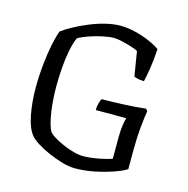

<svg xmlns="http://www.w3.org/2000/svg" viewBox="-106 -822 904 924"><g transform="rotate(15 346.0 -360.0)"><path d="M347 0Q318 0 283.5 -10Q249 -20 214.5 -35Q180 -50 153 -67Q126 -84 114 -99Q89 -130 77 -192.5Q65 -255 65 -325Q65 -385 71 -443Q77 -501 86.5 -546.5Q96 -592 106 -617Q127 -633 160 -651Q193 -669 232 -685Q271 -701 310 -710.5Q349 -720 383 -720Q417 -720 455 -711Q493 -702 527 -687.5Q561 -673 583 -657Q580 -603 573 -559Q566 -515 560 -491Q539 -492 527 -495Q515 -498 510 -501L490 -623Q477 -630 454.5 -637Q432 -644 408 -649.5Q384 -655 367 -655Q345 -655 312 -648Q279 -641 247 -630Q215 -619 195 -607Q182 -579 174 -537.5Q166 -496 162.5 -449.5Q159 -403 159 -358Q159 -291 168 -231Q177 -171 193 -140Q207 -124 239.5 -107Q272 -90 307.5 -78.5Q343 -67 368 -67Q405 -67 446.5 -75Q488 -83 512 -92V-197Q512 -233 516 -259.5Q520 -286 524 -297H372Q372 -315 376.5 -331.5Q381 -348 386 -355Q440 -355 500 -358Q560 -361 604 -366L613 -356Q608 -331 602.5 -274Q597 -217 597 -147V-63Q578 -50 537 -35.5Q496 -21 446 -10.5Q396 0 347 0Z"/></g></svg>

Font: Texturina Light
Style: Regular
Weight: 300
Designer: Guillermo Torres Carreño
Foundry: Omnibus-Type
Version: Version 1.002; ttfautohint (v1.8.3)